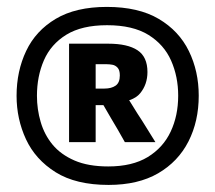

<svg xmlns="http://www.w3.org/2000/svg" viewBox="-20 -768 623 556"><path d="M294.5 -232.5Q200 -232.5 141.2 -269.2Q82.5 -306 55.2 -364.8Q28 -423.5 28 -490.5Q28 -562 55.8 -620.5Q83.5 -679 141.5 -713.5Q199.5 -748 289.5 -748Q381 -748 439.8 -713.2Q498.5 -678.5 527 -620Q555.5 -561.5 555.5 -491Q555.5 -417 525.8 -358.5Q496 -300 438 -266.2Q380 -232.5 294.5 -232.5ZM180 -356.5Q180 -380.5 180 -402.5Q180 -424.5 180 -450.5V-546.5Q180 -573 180 -595.2Q180 -617.5 180 -641.5L257 -629.5Q257 -607.5 257 -587Q257 -566.5 257 -542.5V-450.5Q257 -424.5 257 -402.5Q257 -380.5 257 -356.5ZM293.5 -286Q363 -286 407.8 -313.2Q452.5 -340.5 474.2 -386.8Q496 -433 496 -491Q496 -546 475.5 -592.5Q455 -639 409.8 -667Q364.5 -695 290 -695Q217 -695 172.2 -667.5Q127.5 -640 107.2 -593.5Q87 -547 87 -490.5Q87 -451.5 97.8 -414.8Q108.5 -378 132.2 -349.2Q156 -320.5 195.8 -303.2Q235.5 -286 293.5 -286ZM341.5 -356.5Q331 -375.5 320.8 -393Q310.5 -410.5 301 -426.5L263 -492L309.5 -463.5H241.5V-511.5H282.5Q302.5 -511.5 314.8 -520Q327 -528.5 327 -549.5Q327 -565 320.5 -572Q314 -579 305.5 -580.5Q297 -582 290 -582H232.5L180 -641.5Q199.5 -641.5 228.2 -641.5Q257 -641.5 293.5 -641.5Q349.5 -641.5 378.2 -622.5Q407 -603.5 407 -559.5Q407 -523.5 385.8 -497.8Q364.5 -472 310 -472L341.5 -498L377.5 -440Q391.5 -419 405.5 -396Q419.5 -373 430 -356.5Z"/></svg>

Font: Commissioner Thin ExtraBold
Style: Regular
Weight: 800
Version: Version 1.000